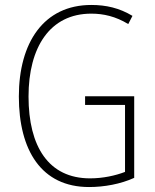

<svg xmlns="http://www.w3.org/2000/svg" viewBox="-20 -744 624 774"><path d="M323 -356V-321H484V-51C445 -36 395 -25 343 -25C176 -25 95 -153 95 -355C95 -553 181 -689 348 -689C397 -689 446 -678 497 -647L514 -680C461 -712 407 -724 348 -724C156 -724 56 -572 56 -355C56 -138 147 10 339 10C400 10 466 -2 521 -27V-356Z"/></svg>

Font: Noto Sans Myanmar UI Condensed ExtraLight
Style: Regular
Weight: 200
Width: 3
Designer: Monotype Design Team
Foundry: Monotype Imaging Inc.
Version: Version 2.103